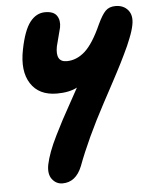

<svg xmlns="http://www.w3.org/2000/svg" viewBox="-55 -606 687 875"><g transform="rotate(-5 289.0 -169.0)"><path d="M195.8 223.1Q167 223.1 148.4 199Q129.9 174.8 138.2 131.8Q143.6 106 155.3 74.2Q167 42.5 187 2.2Q207 -38.1 221.2 -64.9Q235.4 -91.8 262.7 -140.6Q290 -189.5 298.8 -206.1Q262.7 -187 206.1 -187Q124 -187 86.7 -244.9Q49.3 -302.7 68.8 -399.9Q85.9 -486.8 114.7 -523.9Q143.6 -561 184.1 -561Q223.1 -561 237.5 -539.6Q252 -518.1 246.1 -485.8Q244.1 -477.1 235.1 -443.4Q226.1 -409.7 224.1 -400.9Q210.9 -330.1 263.2 -330.1Q308.6 -330.1 347.2 -364.7Q385.7 -399.4 423.8 -484.9Q443.4 -526.9 460.2 -543.9Q477.1 -561 505.9 -561Q543 -561 563.5 -536.1Q584 -511.2 575.2 -467.8Q572.8 -455.6 568.4 -441.2Q564 -426.8 556.6 -408.4Q549.3 -390.1 543 -375.5Q536.6 -360.8 524.9 -336.9Q513.2 -313 506.1 -298.6Q499 -284.2 483.9 -255.6Q468.8 -227.1 461.9 -214.1Q455.1 -201.2 437.7 -168.9Q420.4 -136.7 414.1 -125Q331.5 28.8 285.2 152.8Q256.8 223.1 195.8 223.1Z"/></g></svg>

Font: Shantell Sans Bouncy
Style: Bold Italic
Weight: 700
Italic angle: -11.31°
Designer: Stephen Nixon, Anya Danilova, Shantell Martin
Foundry: Arrow Type
Version: Version 1.006;[9816181b4]